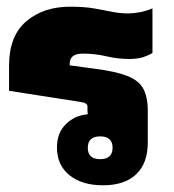

<svg xmlns="http://www.w3.org/2000/svg" viewBox="-20 -543 519 573"><path d="M287 10Q225 10 187.5 -20Q150 -50 150 -103Q150 -147 177 -173Q204 -199 242 -202Q241 -209 241 -215V-226Q241 -236 219 -239L7 -272V-347Q7 -436 58.5 -479.5Q110 -523 189 -523Q231 -523 260 -518Q289 -513 313 -508Q337 -503 362 -503Q379 -503 397.5 -506.5Q416 -510 435 -518V-385Q424 -378 407.5 -372.5Q391 -367 365 -367Q331 -367 297.5 -375Q264 -383 227 -383Q188 -383 188 -353V-348L262 -338Q325 -330 359.5 -316.5Q394 -303 407.5 -278.5Q421 -254 421 -213V-117Q421 -56 386.5 -23Q352 10 287 10ZM279 -68Q316 -68 316 -102Q316 -136 279 -136Q242 -136 242 -102Q242 -68 279 -68Z"/></svg>

Font: Noto Sans Thai Looped UI Black
Style: Regular
Weight: 900
Designer: Cadson Demak Team
Foundry: Cadson Demak Co., Ltd.
Version: Version 1.000